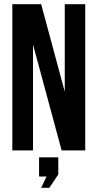

<svg xmlns="http://www.w3.org/2000/svg" viewBox="-20 -720 467 919"><path d="M138 -507V0H39V-700H177L290 -281V-700H388V0H275ZM167 125V33H259V115L216 179H177L203 125Z"/></svg>

Font: BebasNeueW03-Regular
Style: Regular
Weight: 400
Designer: Ryoichi Tsunekawa
Foundry: Ryoichi Tsunekawa
Version: Version 1.30